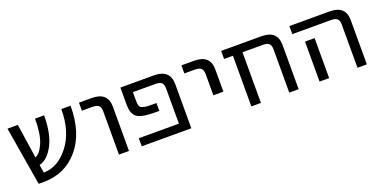

<svg xmlns="http://www.w3.org/2000/svg" viewBox="-21 -1070 3175 1617"><g transform="rotate(-20 1566.5 -261.0)"><path d="M605.5 -524.4Q605.5 -279.3 484.9 -138.7Q364.3 2 173.8 2H127.9L40 -524.4H132.8L178.7 -216.8Q220.7 -232.4 253.9 -308.1Q287.1 -383.8 287.1 -524.4H368.2Q368.2 -359.4 315.9 -260.7Q263.7 -162.1 189.5 -144.5L201.2 -72.3Q328.1 -73.2 424.8 -197.3Q522.5 -321.3 522.5 -524.4Z M680.7 -452.1V-524.4H794.9Q937.5 -524.4 937.5 -394.5V2H847.7V-384.8Q847.7 -421.9 831.1 -437Q814.5 -452.1 773.4 -452.1Z M1352.5 -524.4Q1495.1 -524.4 1496.1 -394.5V2H1051.8V-70.3H1411.1V-384.8Q1411.1 -421.9 1395 -437Q1378.9 -452.1 1337.9 -452.1H1137.7V-389.6Q1137.7 -363.3 1138.7 -351.1Q1139.6 -338.9 1145 -327.1Q1150.4 -315.4 1157.2 -311.5Q1164.1 -307.6 1182.6 -303.2Q1201.2 -298.8 1223.6 -298.3Q1246.1 -297.9 1293 -297.9V-227.5Q1235.4 -227.5 1200.7 -229.5Q1166 -231.4 1137.7 -238.8Q1109.4 -246.1 1094.2 -256.8Q1079.1 -267.6 1068.4 -287.6Q1057.6 -307.6 1054.7 -330.6Q1051.8 -353.5 1051.8 -389.6V-524.4Z M1598.6 -452.1V-524.4H1712.9Q1855.5 -524.4 1855.5 -394.5V-195.3H1765.6V-384.8Q1765.6 -421.9 1749 -437Q1732.4 -452.1 1691.4 -452.1Z M2374 -384.8Q2374 -421.9 2357.4 -437Q2340.8 -452.1 2300.8 -452.1H2120.1V2H2034.2V-452.1H1955.1V-524.4H2315.4Q2458 -524.4 2458 -394.5V2H2374Z M2566.4 -452.1V-524.4H2926.8Q3069.3 -524.4 3069.3 -394.5V2H2985.4V-384.8Q2985.4 -421.9 2968.8 -437Q2952.1 -452.1 2912.1 -452.1ZM2731.4 -356.4V-77.1V2H2645.5V-77.1V-356.4Z"/></g></svg>

Font: irohakakuC Regular
Style: Regular
Weight: 400
Designer: [Source Han Sans]
Ryoko NISHIZUKA Ë•øÂ°öÊ∂ºÂ≠ê (kana & ideographs); Paul D. Hunt (Latin, Greek & Cyrillic); Wenlong ZHAN
Version: Version 1.001.20160904